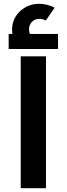

<svg xmlns="http://www.w3.org/2000/svg" viewBox="-20 -999 354 1019"><path d="M90 0V-700H224V0ZM86 -741Q65 -767 54.5 -791Q44 -815 44 -842Q44 -881 63.5 -912Q83 -943 116 -961Q149 -979 189 -979Q209 -979 232 -973Q255 -967 270 -958L223 -890Q207 -899 189 -899Q165 -899 149.5 -883Q134 -867 134 -842Q134 -818 154 -794ZM26 -739V-819H288V-739Z"/></svg>

Font: Titillium Web
Style: Bold
Weight: 700
Designer: Mohamed Gaber, Accademia di Belle Arti di Urbino
Foundry: Kief Type Foundry, Accademia di Belle Arti di Urbino
Version: Version 3.000